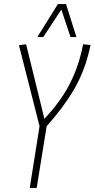

<svg xmlns="http://www.w3.org/2000/svg" viewBox="-20 -922 464 942"><path d="M126 0 174 -303 73 -700 108 -705 198 -339Q275 -422 316.5 -499.5Q358 -577 379 -664Q381 -674 383.5 -684.5Q386 -695 388 -705L424 -701Q422 -691 419.5 -680Q417 -669 414 -658Q390 -562 339.5 -477Q289 -392 209 -303L160 0ZM163 -740 264 -902H304L355 -740H326L281 -875L192 -740Z"/></svg>

Font: Georama SemiCondensed ExtraLight
Style: Italic
Weight: 200
Width: 4
Italic angle: -9°
Designer: Jean-Baptiste Levee
Foundry: Production Type
Version: Version 1.000